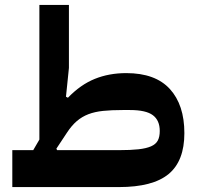

<svg xmlns="http://www.w3.org/2000/svg" viewBox="-20 -760 804 780"><path d="M30 -150H115L140 -193V-740H260V-484L248 -367L256 -363Q307 -416 365 -439.5Q423 -463 493 -463Q611 -463 670 -398.5Q729 -334 729 -219Q729 -106 665 -53Q601 0 463 0H30ZM209 -156 212 -150H463Q511 -150 542.5 -153.5Q574 -157 593.5 -165.5Q613 -174 621 -189Q629 -204 629 -228Q629 -271 601 -292Q573 -313 508 -313H478Q433 -313 399 -309.5Q365 -306 339 -296Q313 -286 292 -268Q271 -250 252 -221Z"/></svg>

Font: IBM Plex Sans Arabic
Style: Bold
Weight: 700
Designer: Mike Abbink, Paul van der Laan, Pieter van Rosmalen, Wael Morcos, Khajak Apelian
Foundry: Bold Monday
Version: Version 1.2